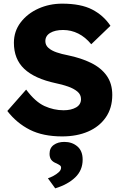

<svg xmlns="http://www.w3.org/2000/svg" viewBox="-20 -736 674 1050"><path d="M320 10Q215 10 143 -26.5Q71 -63 20 -129L123 -246Q173 -179 223.5 -156Q274 -133 328 -133Q369 -133 396 -148.5Q423 -164 423 -194Q423 -219 403 -235.5Q383 -252 351.5 -263Q320 -274 285 -281Q169 -306 112.5 -359.5Q56 -413 56 -502Q56 -565 93 -613.5Q130 -662 190 -689Q250 -716 320 -716Q422 -716 484 -684Q546 -652 584 -595L479 -494Q447 -533 408 -552.5Q369 -572 325 -572Q281 -572 254.5 -556Q228 -540 228 -511Q228 -489 245 -474Q262 -459 290 -449.5Q318 -440 350 -434Q423 -419 478 -392Q533 -365 563.5 -322Q594 -279 594 -217Q594 -145 558.5 -94Q523 -43 461.5 -16.5Q400 10 320 10ZM282 294 242 239Q255 235 272 226Q289 217 301.5 205.5Q314 194 314 181Q314 173 308 168.5Q302 164 290 158Q269 150 260 137.5Q251 125 251 105Q251 73 274 56.5Q297 40 332 40Q374 40 403 64.5Q432 89 432 137Q432 195 391.5 234Q351 273 282 294Z"/></svg>

Font: Lexend
Style: Bold
Weight: 700
Designer: Bonnie Shaver-Troup, Thomas Jockin
Foundry: Lexend
Version: Version 1.007; ttfautohint (v1.8.3)